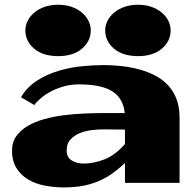

<svg xmlns="http://www.w3.org/2000/svg" viewBox="-20 -778 814 817"><path d="M427.7 -648.4Q427.7 -669.9 437.5 -689.5Q447.3 -709 465.8 -724.6Q484.4 -740.2 510.3 -749Q536.1 -757.8 567.4 -757.8Q598.6 -757.8 624 -749Q649.4 -740.2 668 -724.6Q686.5 -709 696.3 -689.5Q706.1 -669.9 706.1 -648.4Q706.1 -625 696.3 -605.5Q686.5 -585.9 668 -570.3Q649.4 -554.7 624 -546.9Q598.6 -539.1 567.4 -539.1Q536.1 -539.1 510.3 -546.9Q484.4 -554.7 465.8 -570.3Q447.3 -585.9 437.5 -605.5Q427.7 -625 427.7 -648.4ZM87.9 -648.4Q87.9 -669.9 97.7 -689.5Q107.4 -709 126 -724.6Q144.5 -740.2 170.4 -749Q196.3 -757.8 227.5 -757.8Q258.8 -757.8 284.2 -749Q309.6 -740.2 328.1 -724.6Q346.7 -709 356.4 -689.5Q366.2 -669.9 366.2 -648.4Q366.2 -625 356.4 -605.5Q346.7 -585.9 328.1 -570.3Q309.6 -554.7 284.2 -546.9Q258.8 -539.1 227.5 -539.1Q196.3 -539.1 170.4 -546.9Q144.5 -554.7 126 -570.3Q107.4 -585.9 97.7 -605.5Q87.9 -625 87.9 -648.4ZM511.7 0V-84Q486.3 -60.5 460.9 -42Q435.5 -23.4 405.3 -9.8Q375 3.9 337.9 11.7Q300.8 19.5 252.9 19.5Q211.9 19.5 172.4 12.2Q132.8 4.9 101.6 -13.2Q70.3 -31.2 50.8 -61.5Q31.2 -91.8 31.2 -137.7Q31.2 -173.8 49.8 -199.2Q68.4 -224.6 98.1 -242.2Q127.9 -259.8 168 -271Q208 -282.2 251 -287.6Q293.9 -293 337.4 -294.9Q380.9 -296.9 418 -296.9H510.7Q504.9 -358.4 459 -388.7Q413.1 -418.9 315.4 -418.9Q282.2 -418.9 252.4 -410.6Q222.7 -402.3 198.2 -389.6Q173.8 -377 155.3 -361.3Q136.7 -345.7 126 -331.1L69.3 -364.3Q95.7 -408.2 137.7 -435.1Q179.7 -461.9 229 -476.6Q278.3 -491.2 328.1 -496.1Q377.9 -501 418.9 -501Q492.2 -501 552.2 -487.8Q612.3 -474.6 655.3 -447.8Q698.2 -420.9 721.2 -378.4Q744.1 -335.9 744.1 -276.4V0ZM418 -227.5Q399.4 -227.5 372.6 -224.6Q345.7 -221.7 321.8 -212.4Q297.9 -203.1 280.8 -185.5Q263.7 -168 263.7 -137.7Q263.7 -108.4 285.2 -95.2Q306.6 -82 335.9 -82Q377.9 -82 423.8 -99.6Q469.7 -117.2 511.7 -165V-226.6Q487.3 -226.6 464.4 -227.1Q441.4 -227.5 418 -227.5Z"/></svg>

Font: Polsku
Style: Regular
Weight: 400
Designer: Sebastien Sanfilippo
Version: Version 1.1